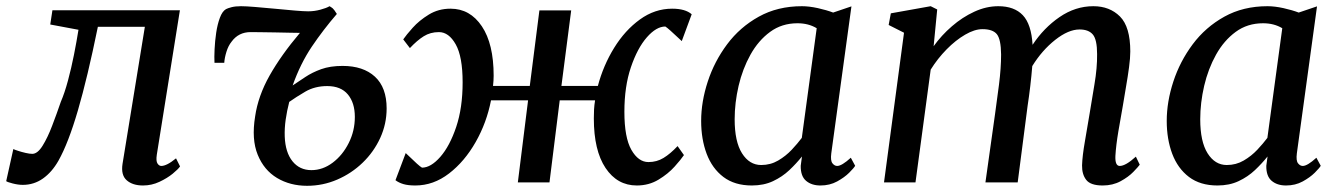

<svg xmlns="http://www.w3.org/2000/svg" viewBox="-49 -588 4318 619"><path d="M456.5 -89Q453.5 -68.5 458.8 -60.8Q464 -53 471 -53Q479.5 -53 491 -58.8Q502.5 -64.5 518.5 -77.5L531.5 -51.5Q525.5 -42.5 507.8 -28Q490 -13.5 465 -1.8Q440 10 412 10Q378.5 10 359.5 -6.8Q340.5 -23.5 346 -59.5L418 -501.5H266.5Q233 -337.5 202.2 -232.2Q171.5 -127 139.5 -70Q118.5 -33 89.5 -12.5Q60.5 8 24.5 8Q9.5 8 -8 3.5Q-25.5 -1 -29 -4L-6 -107.5Q-2.5 -105.5 9 -101.8Q20.5 -98 33.5 -95Q46.5 -92 55 -92Q72 -92 88.2 -118Q104.5 -144 119.2 -182.8Q134 -221.5 147 -259.5Q159.5 -288.5 170.2 -328.5Q181 -368.5 189.5 -411.5Q198 -454.5 204 -492L113 -509L120 -555H531Z M674 -385.5H642.5Q641.5 -403 642.8 -429.2Q644 -455.5 648 -482.5Q652 -509.5 659.8 -530.5Q667.5 -551.5 679.5 -558.5Q685 -561.5 697.5 -564.8Q710 -568 728 -568Q744 -568 774 -565.5Q804 -563 838 -559.8Q872 -556.5 901.2 -554Q930.5 -551.5 944.5 -551.5Q964.5 -551.5 984 -556.8Q1003.5 -562 1013.5 -568Q1019.5 -564.5 1023.8 -561Q1028 -557.5 1037 -543Q993 -492 956.2 -437.5Q919.5 -383 894.5 -312.5Q913.5 -325 935.5 -339.8Q957.5 -354.5 986.5 -365Q1015.5 -375.5 1055.5 -375.5Q1122 -375.5 1159.8 -340.8Q1197.5 -306 1197.5 -238.5Q1197.5 -188.5 1176.8 -143.2Q1156 -98 1120.2 -63.5Q1084.5 -29 1038.2 -9Q992 11 941 11Q886.5 11 844.2 -14.2Q802 -39.5 781.8 -89.2Q761.5 -139 773.5 -212.5Q783 -278.5 820.2 -344.5Q857.5 -410.5 918 -482Q909 -482 886.5 -482.5Q864 -483 837.8 -483.5Q811.5 -484 789.5 -484.2Q767.5 -484.5 759 -484.5Q720 -484.5 697.5 -453.5Q687 -440.5 681 -421Q675 -401.5 674 -385.5ZM955 -39.5Q991.5 -39.5 1023.5 -63.5Q1055.5 -87.5 1075.2 -126.8Q1095 -166 1095 -211Q1095 -256.5 1072.5 -283.5Q1050 -310.5 1006 -310.5Q966 -310.5 935.2 -292.5Q904.5 -274.5 883.5 -259.5Q876 -230.5 872 -202.2Q868 -174 869 -147.5Q871 -96.5 894 -68Q917 -39.5 955 -39.5Z M1878.5 -311Q1896 -377 1931 -433.8Q1966 -490.5 2014 -525.2Q2062 -560 2118 -560Q2160.5 -560 2181 -542L2149 -455.5Q2145 -459 2134.2 -469.2Q2123.5 -479.5 2112.2 -489.5Q2101 -499.5 2096 -502.5Q2067 -502.5 2036.5 -467.8Q2006 -433 1985 -371.2Q1964 -309.5 1964 -227.5Q1964 -144.5 1986.5 -105Q2009 -65.5 2041.5 -65.5Q2068.5 -65.5 2090.2 -78.8Q2112 -92 2135.5 -117L2156 -88Q2147 -74.5 2126 -51Q2105 -27.5 2074 -8.8Q2043 10 2004 10Q1941 10 1903.2 -46.5Q1865.5 -103 1865.5 -206Q1865.5 -220.5 1866.2 -235Q1867 -249.5 1869.5 -264.5H1755.5L1722.5 0H1620.5L1653.5 -264.5H1534Q1520 -192.5 1484.5 -130Q1449 -67.5 1398.8 -28.8Q1348.5 10 1290 10Q1266.5 10 1251.5 5.5Q1236.5 1 1226 -7L1259 -94.5Q1263 -91 1273.5 -80.8Q1284 -70.5 1295 -60.5Q1306 -50.5 1311.5 -47.5Q1340 -47.5 1370.5 -82.2Q1401 -117 1421.8 -178.8Q1442.5 -240.5 1442.5 -322.5Q1442.5 -405.5 1420.2 -445Q1398 -484.5 1366 -484.5Q1338.5 -484.5 1317.2 -471.2Q1296 -458 1272.5 -433L1251 -461Q1260.5 -475 1281.5 -498.5Q1302.5 -522 1333.5 -541Q1364.5 -560 1403.5 -560Q1466.5 -560 1504.5 -503.2Q1542.5 -446.5 1542.5 -344Q1542.5 -328.5 1540.5 -311H1659L1690 -554.5H1792.5L1761 -311Z M2631 -93.5Q2628 -70 2634.8 -61.5Q2641.5 -53 2650 -53Q2665 -53 2694 -79.5L2708 -53.5Q2704 -46.5 2688.8 -31.2Q2673.5 -16 2649.8 -3Q2626 10 2596 10Q2567.5 10 2549.8 -5Q2532 -20 2532.5 -53.5L2536.5 -83.5Q2518.5 -61 2495.8 -39.5Q2473 -18 2443.2 -4Q2413.5 10 2375 10Q2319.5 10 2283.2 -17.5Q2247 -45 2229.2 -92.2Q2211.5 -139.5 2211.5 -198Q2211.5 -260 2232.8 -325Q2254 -390 2295.2 -445.2Q2336.5 -500.5 2397.2 -534.2Q2458 -568 2536.5 -568Q2559.5 -568 2587.8 -561.8Q2616 -555.5 2637 -547.5L2696 -567.5ZM2584 -497Q2557.5 -513 2522 -513Q2471.5 -513 2433.8 -485.2Q2396 -457.5 2370.5 -411.8Q2345 -366 2332.2 -311.2Q2319.5 -256.5 2319.5 -203.5Q2319.5 -131.5 2343.2 -93.8Q2367 -56 2405 -56Q2435 -56 2459.8 -70.5Q2484.5 -85 2503.5 -105.2Q2522.5 -125.5 2536 -143.5Z M2972.5 -557.5 2961 -439Q2986 -474 3019.8 -503.2Q3053.5 -532.5 3092 -550.2Q3130.5 -568 3169.5 -568Q3221 -568 3248.5 -539Q3276 -510 3280 -443.5Q3316 -498 3367 -533Q3418 -568 3476 -568Q3528.5 -568 3561.8 -534.8Q3595 -501.5 3595 -422Q3595 -401.5 3591 -371.2Q3587 -341 3581.2 -308Q3575.5 -275 3571 -247Q3564 -209 3556.5 -164.2Q3549 -119.5 3547 -85.5Q3545.5 -53 3561 -53Q3580 -53 3613 -83L3625.5 -57Q3620.5 -50 3604.8 -33.8Q3589 -17.5 3563.8 -3.8Q3538.5 10 3506 10Q3467 10 3453 -8Q3439 -26 3439.5 -55Q3440.5 -86 3448.8 -133Q3457 -180 3464 -222.5Q3470.5 -263.5 3479.5 -316.2Q3488.5 -369 3488 -413.5Q3488 -460.5 3474.2 -476.8Q3460.5 -493 3431.5 -493Q3395.5 -493 3353 -459.5Q3310.5 -426 3279 -375Q3276.5 -344 3272.5 -310Q3268.5 -276 3264 -247L3232 0H3128L3159 -220.5Q3165 -262.5 3171.8 -315.8Q3178.5 -369 3178.5 -412.5Q3178 -461.5 3164.8 -477.8Q3151.5 -494 3118.5 -494Q3093 -494 3062.5 -476.2Q3032 -458.5 3002.8 -428.8Q2973.5 -399 2951.5 -363.5L2902.5 0H2801L2865.5 -482.5L2816 -507.5L2823 -545L2951.5 -568Z M4132 -93.5Q4129 -70 4135.8 -61.5Q4142.5 -53 4151 -53Q4166 -53 4195 -79.5L4209 -53.5Q4205 -46.5 4189.8 -31.2Q4174.5 -16 4150.8 -3Q4127 10 4097 10Q4068.5 10 4050.8 -5Q4033 -20 4033.5 -53.5L4037.5 -83.5Q4019.5 -61 3996.8 -39.5Q3974 -18 3944.2 -4Q3914.5 10 3876 10Q3820.5 10 3784.2 -17.5Q3748 -45 3730.2 -92.2Q3712.5 -139.5 3712.5 -198Q3712.5 -260 3733.8 -325Q3755 -390 3796.2 -445.2Q3837.5 -500.5 3898.2 -534.2Q3959 -568 4037.5 -568Q4060.5 -568 4088.8 -561.8Q4117 -555.5 4138 -547.5L4197 -567.5ZM4085 -497Q4058.5 -513 4023 -513Q3972.5 -513 3934.8 -485.2Q3897 -457.5 3871.5 -411.8Q3846 -366 3833.2 -311.2Q3820.5 -256.5 3820.5 -203.5Q3820.5 -131.5 3844.2 -93.8Q3868 -56 3906 -56Q3936 -56 3960.8 -70.5Q3985.5 -85 4004.5 -105.2Q4023.5 -125.5 4037 -143.5Z"/></svg>

Font: Merriweather
Style: Italic
Weight: 400
Italic angle: -7.8°
Designer: Eben Sorkin
Foundry: Eben Sorkin
Version: Version 2.100